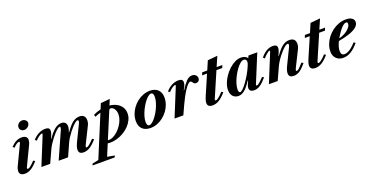

<svg xmlns="http://www.w3.org/2000/svg" viewBox="-29 -1747 5755 2964"><g transform="rotate(-20 2848.0 -265.0)"><path d="M99 10.5Q57 10.5 33.8 -8Q10.5 -26.5 10.5 -58.5Q10.5 -72 15 -92.5Q19.5 -113 29 -133L183 -455.5Q186.5 -462.5 187 -466.8Q187.5 -471 187.5 -474Q187.5 -484 175.5 -484Q158.5 -484 132.8 -466.8Q107 -449.5 84 -422L57.5 -443Q99 -488 143.2 -511.2Q187.5 -534.5 236 -534.5Q280.5 -534.5 304.8 -516Q329 -497.5 329 -465Q329 -452 324.5 -431.8Q320 -411.5 310.5 -391L158 -73Q154.5 -66.5 154 -63.5Q153.5 -60.5 153.5 -58Q153.5 -45.5 168 -45.5Q184 -45.5 209.8 -65.5Q235.5 -85.5 284.5 -136.5L312 -120Q254.5 -52.5 203.5 -21Q152.5 10.5 99 10.5ZM322 -628Q288 -628 267.5 -646.8Q247 -665.5 247 -696.5Q247 -729 273.2 -753.8Q299.5 -778.5 334 -778.5Q366 -778.5 388.8 -759Q411.5 -739.5 411.5 -712Q411.5 -691 398.5 -671.8Q385.5 -652.5 365.2 -640.2Q345 -628 322 -628Z M1063.5 10.5Q984 10.5 984 -57Q984 -80.5 992.8 -109.8Q1001.5 -139 1019 -175.5L1141.5 -427Q1156 -456.5 1154.5 -472.2Q1153 -488 1139.5 -488Q1125 -488 1101.2 -469.8Q1077.5 -451.5 1049.2 -421.2Q1021 -391 992.5 -354Q964 -317 939.8 -278.5Q915.5 -240 900.5 -206L808.5 0H654L844 -427Q850.5 -442 853.8 -452.8Q857 -463.5 857 -472.5Q857 -488 847 -488Q832.5 -488 809 -469.8Q785.5 -451.5 757.2 -421.2Q729 -391 700.8 -354Q672.5 -317 648.2 -278.5Q624 -240 608.5 -206L514.5 0H370L556 -456Q562 -472.5 561.5 -478.2Q561 -484 553 -484Q541.5 -484 521.2 -472.5Q501 -461 480 -443.2Q459 -425.5 444 -406.5L417.5 -428Q460.5 -478.5 515 -506.5Q569.5 -534.5 625.5 -534.5Q663 -534.5 680 -521Q697 -507.5 697 -478Q697 -458 687.8 -429.5Q678.5 -401 659 -361.5L665.5 -360Q730.5 -454 782.8 -493.8Q835 -533.5 891 -533.5Q931 -533.5 951.8 -511Q972.5 -488.5 972.5 -448.5Q972.5 -408 951 -361.5L957.5 -360Q1022 -454 1074.8 -493.8Q1127.5 -533.5 1187.5 -533.5Q1233.5 -533.5 1258.2 -509Q1283 -484.5 1283 -438Q1283 -417 1278 -396Q1273 -375 1263 -356L1132 -92Q1120.5 -69 1120.5 -57.2Q1120.5 -45.5 1132.5 -45.5Q1147.5 -45.5 1175.2 -67.5Q1203 -89.5 1254 -142L1281.5 -125.5Q1219 -53 1167.8 -21.2Q1116.5 10.5 1063.5 10.5Z M1120 247.5 1131.5 220 1233 198.5 1513 -476.5Q1487 -470 1463.5 -462Q1440 -454 1421 -444L1408 -477.5Q1440 -494.5 1471 -505.8Q1502 -517 1533 -524L1569.5 -613L1721.5 -627.5L1682 -532.5Q1747.5 -526.5 1797.5 -499.2Q1847.5 -472 1875.5 -427.2Q1903.5 -382.5 1903.5 -323.5Q1903.5 -270 1880 -220.5Q1856.5 -171 1816 -129Q1775.5 -87 1723.8 -55.8Q1672 -24.5 1614.5 -7.2Q1557 10 1500.5 10Q1488.5 10 1477.2 9Q1466 8 1457 7L1377.5 198.5L1496 220L1484.5 247.5ZM1496 -36.5Q1529.5 -36.5 1566.5 -55.2Q1603.5 -74 1639 -106.5Q1674.5 -139 1703.2 -180.5Q1732 -222 1749.2 -268Q1766.5 -314 1766.5 -359.5Q1766.5 -412 1741.5 -448.8Q1716.5 -485.5 1681 -485.5Q1670.5 -485.5 1664.8 -480.5Q1659 -475.5 1655 -466.5L1476 -38Q1480.5 -37.5 1485.8 -37Q1491 -36.5 1496 -36.5Z M2162 10.5Q2077.5 10.5 2029.8 -35.2Q1982 -81 1982 -165Q1982 -222 2001.2 -276Q2020.5 -330 2055 -376.8Q2089.5 -423.5 2135.2 -459Q2181 -494.5 2234.2 -514.5Q2287.5 -534.5 2343.5 -534.5Q2428 -534.5 2475.5 -488.5Q2523 -442.5 2523 -358Q2523 -302 2503.8 -248Q2484.5 -194 2450 -147.2Q2415.5 -100.5 2370 -65Q2324.5 -29.5 2271.5 -9.5Q2218.5 10.5 2162 10.5ZM2158 -36.5Q2182 -36.5 2212.2 -62Q2242.5 -87.5 2273 -129.8Q2303.5 -172 2329 -223Q2354.5 -274 2370.2 -325.5Q2386 -377 2386 -420.5Q2386 -451.5 2376.5 -469.5Q2367 -487.5 2347 -487.5Q2323 -487.5 2292.8 -462Q2262.5 -436.5 2232 -394Q2201.5 -351.5 2176 -300.8Q2150.5 -250 2134.8 -198.2Q2119 -146.5 2119 -103.5Q2119 -72.5 2128.8 -54.5Q2138.5 -36.5 2158 -36.5Z M2557.5 0 2743.5 -456Q2746.5 -463.5 2748 -468.5Q2749.5 -473.5 2749.5 -476.5Q2749.5 -484 2740.5 -484Q2729 -484 2708.8 -472.5Q2688.5 -461 2667.5 -443.2Q2646.5 -425.5 2631.5 -406.5L2605 -428Q2648 -478.5 2702.5 -506.5Q2757 -534.5 2813 -534.5Q2850.5 -534.5 2867.5 -521Q2884.5 -507.5 2884.5 -478Q2884.5 -458 2874.5 -429.5Q2864.5 -401 2839.5 -361.5L2846 -360Q2897.5 -442 2941 -488.2Q2984.5 -534.5 3035.5 -534.5Q3071.5 -534.5 3095 -514Q3118.5 -493.5 3118.5 -460.5Q3118.5 -431.5 3100.2 -415.5Q3082 -399.5 3059 -399.5Q3035.5 -399.5 3023.5 -413Q3011.5 -426.5 3002.5 -439.8Q2993.5 -453 2979 -453Q2961.5 -453 2936.5 -427.2Q2911.5 -401.5 2883.2 -358.5Q2855 -315.5 2826.5 -262.5Q2798 -209.5 2773 -155L2702 0Z M3183 10.5Q3099.5 10.5 3099.5 -57Q3099.5 -70.5 3102.8 -86.8Q3106 -103 3113.8 -124.5Q3121.5 -146 3134 -175L3266.5 -481.5H3185L3202.5 -524.5H3285.5L3348 -670L3509.5 -685L3439.5 -524.5H3533.5L3516 -481.5H3421L3253 -92Q3249.5 -84 3247.2 -78.5Q3245 -73 3243.8 -69.2Q3242.5 -65.5 3242 -62.8Q3241.5 -60 3241.5 -57.5Q3241.5 -45.5 3253.5 -45.5Q3271 -45.5 3301 -68.8Q3331 -92 3377 -142L3404.5 -125.5Q3344 -54.5 3291 -22Q3238 10.5 3183 10.5Z M3609.5 10.5Q3550.5 10.5 3516.8 -27.2Q3483 -65 3483 -130Q3483 -183.5 3504.5 -240.2Q3526 -297 3562.5 -349.5Q3599 -402 3645 -443.8Q3691 -485.5 3740.8 -510Q3790.5 -534.5 3837.5 -534.5Q3874.5 -534.5 3900.5 -523.5Q3926.5 -512.5 3946.5 -488L3962.5 -524.5H4107.5L3919 -67.5Q3915 -57.5 3917.5 -51.5Q3920 -45.5 3928.5 -45.5Q3938.5 -45.5 3951.2 -53.5Q3964 -61.5 3986.2 -82.2Q4008.5 -103 4046.5 -142L4074 -125.5Q4010.5 -51.5 3963 -20.5Q3915.5 10.5 3865.5 10.5Q3788 10.5 3788 -52.5Q3788 -73 3797 -98Q3806 -123 3825 -162.5L3818.5 -164Q3758 -70.5 3708.5 -30Q3659 10.5 3609.5 10.5ZM3650.5 -36.5Q3668 -36.5 3698 -65.5Q3728 -94.5 3763.2 -142.8Q3798.5 -191 3832.8 -250Q3867 -309 3892.5 -368.5Q3905.5 -398 3909.8 -413.2Q3914 -428.5 3914 -441Q3914 -464 3902.2 -476Q3890.5 -488 3868.5 -488Q3842 -488 3809.5 -460.8Q3777 -433.5 3744.5 -388.8Q3712 -344 3684.8 -290.5Q3657.5 -237 3641 -183.5Q3624.5 -130 3624.5 -86.5Q3624.5 -63.5 3631.2 -50Q3638 -36.5 3650.5 -36.5Z M4517 10.5Q4435.5 10.5 4435.5 -57Q4435.5 -103.5 4470.5 -175L4593 -427Q4600 -441.5 4603.2 -451.8Q4606.5 -462 4606.5 -470Q4606.5 -488 4590.5 -488Q4574.5 -488 4549.8 -469.8Q4525 -451.5 4496.2 -421.2Q4467.5 -391 4438.8 -354Q4410 -317 4385.8 -278.5Q4361.5 -240 4346 -206L4252 0H4107.5L4293.5 -456Q4299.5 -472.5 4299.5 -476.5Q4299.5 -484 4292 -484Q4283 -484 4262.5 -469.5Q4242 -455 4220.8 -434.5Q4199.5 -414 4187 -395L4160.5 -416.5Q4200.5 -469 4253.2 -501.8Q4306 -534.5 4365 -534.5Q4434.5 -534.5 4434.5 -479.5Q4434.5 -461 4426 -434.2Q4417.5 -407.5 4396 -361.5L4402.5 -360Q4468 -454 4520.8 -493.8Q4573.5 -533.5 4633.5 -533.5Q4734.5 -533.5 4734.5 -438Q4734.5 -395 4714.5 -356L4583 -92Q4578 -81 4574.8 -72Q4571.5 -63 4571.5 -57.5Q4571.5 -45.5 4584 -45.5Q4599 -45.5 4623 -67.5Q4647 -89.5 4694 -142L4721.5 -125.5Q4663 -53 4615.8 -21.2Q4568.5 10.5 4517 10.5Z M4870.5 10.5Q4787 10.5 4787 -57Q4787 -70.5 4790.2 -86.8Q4793.5 -103 4801.2 -124.5Q4809 -146 4821.5 -175L4954 -481.5H4872.5L4890 -524.5H4973L5035.5 -670L5197 -685L5127 -524.5H5221L5203.5 -481.5H5108.5L4940.5 -92Q4937 -84 4934.8 -78.5Q4932.5 -73 4931.2 -69.2Q4930 -65.5 4929.5 -62.8Q4929 -60 4929 -57.5Q4929 -45.5 4941 -45.5Q4958.5 -45.5 4988.5 -68.8Q5018.5 -92 5064.5 -142L5092 -125.5Q5031.5 -54.5 4978.5 -22Q4925.5 10.5 4870.5 10.5Z M5327 10.5Q5258 10.5 5214.8 -33.2Q5171.5 -77 5171.5 -147Q5171.5 -206.5 5192.8 -263.2Q5214 -320 5251.5 -369Q5289 -418 5338.5 -455.2Q5388 -492.5 5445.2 -513.5Q5502.5 -534.5 5563 -534.5Q5625.5 -534.5 5660.5 -511Q5695.5 -487.5 5695.5 -446Q5695.5 -404 5657 -368.8Q5618.5 -333.5 5541.8 -305.5Q5465 -277.5 5350.5 -257Q5330.5 -215.5 5319.5 -177Q5308.5 -138.5 5308.5 -107.5Q5308.5 -36.5 5365 -36.5Q5392.5 -36.5 5421.8 -49.5Q5451 -62.5 5484.5 -89.8Q5518 -117 5558 -160.5L5583 -141Q5519 -64 5456.5 -26.8Q5394 10.5 5327 10.5ZM5370 -294Q5423.5 -306 5470.5 -333.2Q5517.5 -360.5 5546.8 -394.8Q5576 -429 5576 -461Q5576 -488 5551.5 -488Q5527.5 -488 5500 -465.5Q5472.5 -443 5443.2 -404Q5414 -365 5383.5 -316Z"/></g></svg>

Font: Libre Caslon Text
Style: Italic
Weight: 400
Italic angle: -22.583°
Designer: Pablo Impallari, Rodrigo Fuenzalida, Katja Schimmel
Foundry: Pablo Impallari, Rodrigo Fuenzalida
Version: Version 2.000